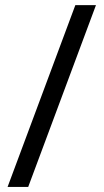

<svg xmlns="http://www.w3.org/2000/svg" viewBox="-20 -734 407 754"><path d="M356.9 -713.9 90.8 0H9.8L275.9 -713.9Z"/></svg>

Font: f0_2797  
Style: Regular
Weight: 400
Foundry: Ascender Corporation
Version: Version 1.10